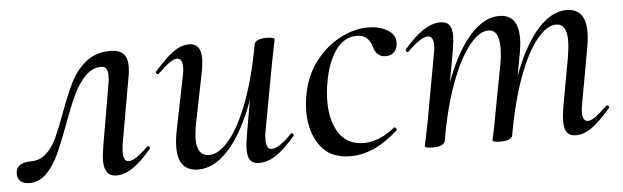

<svg xmlns="http://www.w3.org/2000/svg" viewBox="-49 -505 2025 624"><g transform="rotate(-5 963.5 -193.0)"><path d="M-13 -24Q-13 -61 37 -61Q66 -61 87 -80.5Q108 -100 121.5 -129.5Q135 -159 153 -208Q176 -270 194.5 -307Q213 -344 245 -370Q277 -396 325 -396Q352 -396 366 -383Q380 -370 380 -340Q380 -327 377 -310L338 -89Q336 -69 336 -64Q336 -34 354 -34Q375 -34 417 -76Q418 -77 420 -77Q423 -77 425 -73.5Q427 -70 425 -68Q392 -29 364.5 -10Q337 9 310 9Q270 9 270 -42Q270 -59 275 -89L310 -293Q312 -303 312 -317Q312 -347 291 -347Q261 -347 238 -323Q215 -299 198.5 -264Q182 -229 161 -171Q139 -112 122.5 -76Q106 -40 82 -15.5Q58 9 26 9Q8 9 -2.5 0.5Q-13 -8 -13 -24Z M511 -64Q511 -88 517 -119L553 -297Q556 -312 556 -323Q556 -352 538 -352Q519 -352 476 -309Q474 -307 472 -307Q469 -307 467 -310.5Q465 -314 468 -317Q503 -357 529 -376Q555 -395 581 -395Q620 -395 620 -346Q620 -327 614 -297L582 -138Q576 -108 576 -86Q576 -31 616 -31Q648 -31 682 -72Q716 -113 745.5 -191.5Q775 -270 794 -377L808 -376Q788 -260 753 -172Q718 -84 672.5 -35.5Q627 13 577 13Q511 13 511 -64ZM738 -38Q738 -54 743 -84L794 -377Q796 -385 806 -389.5Q816 -394 834 -394Q860 -394 860 -387L856 -367Q847 -324 845 -312L804 -89Q802 -80 802 -64Q802 -33 820 -33Q832 -33 849 -44.5Q866 -56 886 -77Q887 -78 889 -78Q892 -78 894 -74.5Q896 -71 894 -69Q859 -28 831 -9.5Q803 9 776 9Q756 9 747 -2Q738 -13 738 -38Z M942 -144Q942 -174 948 -202Q959 -261 993.5 -306Q1028 -351 1074 -375Q1120 -399 1165 -399Q1201 -399 1227.5 -384Q1254 -369 1254 -343Q1254 -324 1244 -312.5Q1234 -301 1215 -301Q1184 -301 1175 -338Q1163 -375 1127 -375Q1085 -375 1057.5 -336Q1030 -297 1019 -234Q1013 -201 1013 -170Q1013 -106 1040 -66Q1067 -26 1121 -26Q1170 -26 1221 -67L1223 -68Q1226 -68 1228.5 -64Q1231 -60 1229 -58Q1152 13 1073 13Q1007 13 974.5 -32Q942 -77 942 -144Z M1771 -40Q1771 -57 1776 -89L1805 -248Q1810 -281 1810 -300Q1810 -355 1775 -355Q1745 -355 1712 -314.5Q1679 -274 1650 -195.5Q1621 -117 1602 -9L1588 -10Q1608 -127 1642.5 -215Q1677 -303 1721 -351Q1765 -399 1813 -399Q1875 -399 1875 -323Q1875 -299 1869 -267L1837 -89Q1834 -74 1834 -63Q1834 -34 1852 -34Q1862 -34 1877 -45Q1892 -56 1914 -77Q1916 -79 1918 -79Q1921 -79 1923 -75.5Q1925 -72 1922 -69Q1888 -29 1861.5 -10Q1835 9 1809 9Q1789 9 1780 -2.5Q1771 -14 1771 -40ZM1316 1 1321 -22 1331 -71 1372 -297Q1375 -312 1375 -322Q1375 -353 1356 -353Q1345 -353 1328 -341.5Q1311 -330 1290 -309Q1289 -308 1287 -308Q1284 -308 1282 -311.5Q1280 -315 1282 -317Q1316 -357 1345 -376Q1374 -395 1401 -395Q1421 -395 1430 -383.5Q1439 -372 1439 -347Q1439 -332 1434 -302L1382 -9Q1377 8 1342 8Q1316 8 1316 1ZM1537 1Q1538 -5 1543.5 -30Q1549 -55 1552 -74L1585 -249Q1589 -273 1589 -297Q1589 -355 1554 -355Q1524 -355 1491 -313.5Q1458 -272 1429 -193.5Q1400 -115 1382 -9L1367 -10Q1387 -126 1421.5 -214Q1456 -302 1500.5 -350.5Q1545 -399 1593 -399Q1655 -399 1655 -322Q1655 -300 1649 -268L1602 -9Q1601 -1 1591 3.5Q1581 8 1563 8Q1537 8 1537 1Z"/></g></svg>

Font: Cormorant Infant Medium
Style: Italic
Weight: 500
Italic angle: -10°
Designer: Christian Thalmann (Catharsis Fonts)
Foundry: Catharsis Fonts
Version: Version 4.000